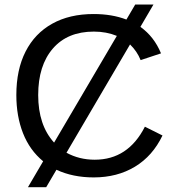

<svg xmlns="http://www.w3.org/2000/svg" viewBox="-20 -759 762 832"><path d="M167 -60.1Q108.9 -107.9 79.8 -181.6Q50.8 -255.4 50.8 -347.2Q50.8 -457 90.8 -535.6Q130.9 -614.3 206.1 -656.2Q281.2 -698.2 385.7 -698.2Q465.3 -698.2 527.8 -674.3L565.9 -739.3H645L588.4 -642.6Q647.9 -600.1 677.7 -527.8L589.4 -498.5Q574.2 -536.6 543.5 -566.4L268.1 -97.2Q323.2 -66.9 390.6 -66.9Q535.2 -66.9 607.9 -210L684.1 -171.9Q641.6 -83 564.7 -36.6Q487.8 9.8 386.2 9.8Q295.4 9.8 224.6 -23.4L180.2 52.2H101.1ZM386.7 -622.1Q272.5 -622.1 209 -548.6Q145.5 -475.1 145.5 -347.2Q145.5 -216.8 214.4 -141.1L486.3 -603.5Q440.9 -622.1 386.7 -622.1Z"/></svg>

Font: Arimo Nerd Font
Style: Regular
Weight: 400
Designer: Steve Matteson
Foundry: Monotype Imaging Inc.
Version: Version 1.33;Nerd Fonts 3.2.1